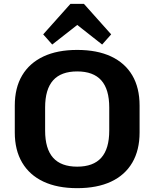

<svg xmlns="http://www.w3.org/2000/svg" viewBox="-20 -970 804 1000"><path d="M382 10Q279 10 206.5 -24Q134 -58 95.5 -123Q57 -188 57 -280V-420Q57 -513 95.5 -577.5Q134 -642 206.5 -676Q279 -710 382 -710Q486 -710 558.5 -676Q631 -642 669 -577.5Q707 -513 707 -420V-280Q707 -188 669 -123Q631 -58 558.5 -24Q486 10 382 10ZM382 -102Q466 -102 507.5 -148.5Q549 -195 549 -290V-410Q549 -505 507.5 -551.5Q466 -598 382 -598Q298 -598 256.5 -551.5Q215 -505 215 -410V-290Q215 -195 256.5 -148.5Q298 -102 382 -102ZM205 -791 347 -950H417L559 -791L512 -738L338 -875H427L252 -738Z"/></svg>

Font: Pathway Extreme
Style: Bold
Weight: 700
Designer: Eduardo Rodriguez Tunni
Foundry: Eduardo Rodriguez Tunni
Version: Version 1.001;gftools[0.9.26]